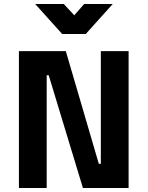

<svg xmlns="http://www.w3.org/2000/svg" viewBox="-20 -934 733 954"><path d="M74 0V-680H307L471 -120H481V-680H619V0H392L222 -560H212V0ZM289 -765 155 -914H297L349 -858L398 -914H540L406 -765Z"/></svg>

Font: TitilliumText
Style: ExtraBold
Weight: 800
Designer: Accademia di Belle Arti di Urbino and others
Foundry: Accademia di Belle Arti di Urbino and others.
Version: Version 60.001